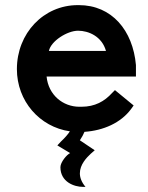

<svg xmlns="http://www.w3.org/2000/svg" viewBox="-20 -505 579 750"><path d="M171 -306C179 -345 243 -385 285 -385C326 -385 378 -363 394 -306ZM429 -153 418 -142C388 -109 351 -88 298 -88H290C226 -88 169 -134 162 -206H511V-251C499 -386 417 -485 288 -485H284C150 -485 46 -375 46 -235C46 -110 135 -9 253 8C246 19 234 33 218 48L204 63L254 93C242 98 216 128 216 148C216 206 270 225 304 225H314C298 206 292 188 292 172C292 138 318 111 334 96L350 82L292 43C300 31 306 20 310 10C384 5 452 -25 492 -79L502 -93Z"/></svg>

Font: Mint Spirit
Style: Bold
Weight: 700
Designer: HARENDAL Hirwen
Foundry: Arkandis Digital Foundry.
Version: Version 1.004;FFEdit